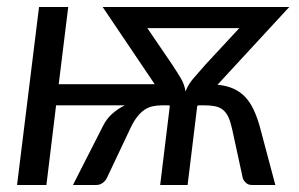

<svg xmlns="http://www.w3.org/2000/svg" viewBox="-20 -526 850 546"><path d="M272.5 -167Q282.5 -187.5 298.5 -202Q314.5 -216.5 335 -226.5H139.5L112 0H28.5L91 -506H174L147 -286.5H420L272 -506H734.5H737H802.5L598.5 -285Q624.5 -282.5 644 -273.8Q663.5 -265 677.5 -250Q691.5 -235 701.2 -214.2Q711 -193.5 718.5 -167L763 0H696Q686 0 679.5 -6Q673 -12 670.5 -19L640 -159.5Q635.5 -180 629.5 -193Q623.5 -206 614.2 -213.5Q605 -221 592 -223.8Q579 -226.5 561 -226.5H544.5L543.5 -225.5H541L513.5 0H435.5L463 -225.5H461.5L460.5 -226.5H442Q427 -226.5 414.2 -223.8Q401.5 -221 390.5 -213.5Q379.5 -206 369.5 -193Q359.5 -180 350 -159.5L283.5 -19Q280 -12 272.2 -6Q264.5 0 254 0H187.5ZM469.5 -342.5Q485 -319 494.8 -302.5Q504.5 -286 507.5 -266Q515.5 -286 529.5 -302.5Q543.5 -319 564.5 -342.5L660.5 -446H399Z"/></svg>

Font: Lato
Style: Italic
Weight: 400
Italic angle: -7°
Designer: Lukasz Dziedzic
Foundry: tyPoland Lukasz Dziedzic
Version: Version 2.007; 2014-02-27